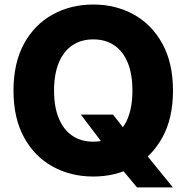

<svg xmlns="http://www.w3.org/2000/svg" viewBox="-20 -757 818 834"><path d="M331.1 -259.3H470.7L532.2 -181.2L608.4 -93.8L731 57.1H575.2L490.2 -44.9L440.4 -115.2ZM385.3 9.8Q287.1 9.8 208.5 -33.7Q129.9 -77.1 84.2 -160.6Q38.6 -244.1 38.6 -363.3Q38.6 -483.4 84.2 -566.9Q129.9 -650.4 208.5 -693.8Q287.1 -737.3 385.3 -737.3Q482.9 -737.3 561.3 -693.8Q639.6 -650.4 685.5 -566.9Q731.4 -483.4 731.4 -363.3Q731.4 -243.7 685.5 -160.2Q639.6 -76.7 561.3 -33.4Q482.9 9.8 385.3 9.8ZM385.3 -141.6Q438 -141.6 476.1 -167.2Q514.2 -192.9 534.7 -242.4Q555.2 -292 555.2 -363.3Q555.2 -435.5 534.7 -485.1Q514.2 -534.7 476.1 -560.3Q438 -585.9 385.3 -585.9Q332.5 -585.9 294.4 -560.3Q256.3 -534.7 235.6 -484.9Q214.8 -435.1 214.8 -363.3Q214.8 -292 235.6 -242.4Q256.3 -192.9 294.4 -167.2Q332.5 -141.6 385.3 -141.6Z"/></svg>

Font: Inter 16pt ExtraBold
Style: Regular
Weight: 800
Version: Version 4.001;git-66647c0bb